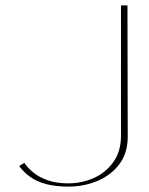

<svg xmlns="http://www.w3.org/2000/svg" viewBox="-20 -680 550 711"><path d="M233 11Q187 11 152 2Q117 -7 92.5 -24.5Q68 -42 51 -65L70 -77Q82 -59 103 -41.5Q124 -24 156.5 -12.5Q189 -1 233 -1Q282 -1 326.5 -20.5Q371 -40 399.5 -79.5Q428 -119 428 -177V-660H452L453 -174Q453 -113 422 -72Q391 -31 341 -10Q291 11 233 11Z"/></svg>

Font: Panamera Thin
Style: Regular
Weight: 100
Designer: Bastien Sozeau
Foundry: NBR — Bastien Sozeau
Version: Version 3.003;gftools[0.9.33]